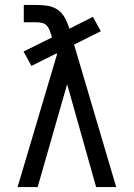

<svg xmlns="http://www.w3.org/2000/svg" viewBox="-20 -755 540 775"><path d="M51 0 210 -535 209 -540 107 -489 75 -547 190 -604 187 -614Q184 -624 180 -634Q176 -644 168.5 -652Q161 -660 150 -662.5Q139 -665 129 -665H76V-735H129Q151 -735 173 -731.5Q195 -728 213 -715.5Q231 -703 241.5 -683.5Q252 -664 259 -643Q259 -642 259.5 -641Q260 -640 260 -639L355 -687L387 -629L279 -575L449 0H368L251 -415L132 0Z"/></svg>

Font: Iosevka SS04
Style: Regular
Weight: 400
Monospace: yes
Designer: Belleve Invis
Foundry: Belleve Invis
Version: Version 19.0.0; ttfautohint (v1.8.4)